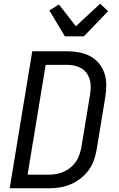

<svg xmlns="http://www.w3.org/2000/svg" viewBox="-20 -1010 640 1030"><path d="M32 0 153 -735H340Q373 -735 404.5 -729Q436 -723 463.5 -708.5Q491 -694 510.5 -670.5Q530 -647 540 -617.5Q550 -588 550 -555.5Q550 -523 545 -490L498 -205Q493 -177 483 -148.5Q473 -120 454 -95Q435 -70 410 -51Q385 -32 357 -20.5Q329 -9 300 -4.5Q271 0 242 0ZM128 -73H242Q262 -73 282 -76.5Q302 -80 321.5 -88.5Q341 -97 357.5 -110.5Q374 -124 386.5 -141.5Q399 -159 405.5 -178.5Q412 -198 416 -217L463 -502Q466 -523 466.5 -543.5Q467 -564 461.5 -583Q456 -602 445 -617.5Q434 -633 417.5 -643Q401 -653 381 -657.5Q361 -662 340 -662H225ZM328 -815 245 -954 296 -986 387 -869 517 -990 560 -950 430 -815Z"/></svg>

Font: Iosevka Extended Oblique
Style: Regular
Weight: 400
Width: 7
Italic angle: -9°
Monospace: yes
Designer: Belleve Invis
Foundry: Belleve Invis
Version: Version 32.0.1; ttfautohint (v1.8.4)